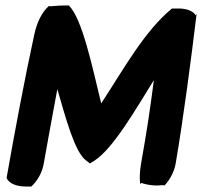

<svg xmlns="http://www.w3.org/2000/svg" viewBox="-20 -637 737 700"><path d="M4 12C13 32 40 43 74 43H94C116 23 133 -6 139 -38C155 -130 172 -219 189 -312C219 -210 252 -81 295 -51L308 -41L324 -51C393 -96 472 -234 541 -345C527 -238 517 -168 494 -39C490 -13 488 10 491 34L495 30L509 34C525 38 543 40 561 39L573 38L580 39C599 19 616 -11 621 -44C648 -202 676 -414 697 -588L694 -581C682 -599 657 -607 624 -606H607C507 -524 432 -387 349 -260C316 -395 280 -569 231 -617H214C201 -617 187 -616 175 -615L165 -614L158 -615C131 -591 114 -553 105 -511C70 -350 34 -159 4 12Z"/></svg>

Font: Snowfall
Style: BlkObl
Weight: 900
Designer: Jasper
Foundry: Cannot Into Space Fonts
Version: Version 0.9